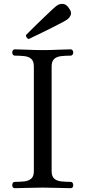

<svg xmlns="http://www.w3.org/2000/svg" viewBox="-20 -984 446 1004"><path d="M58 0Q44 0 44 -16Q44 -23 47.5 -28Q51 -33 58 -33Q85 -33 107.5 -35.5Q130 -38 143.5 -50Q157 -62 157 -89V-636Q157 -664 143.5 -676Q130 -688 107.5 -690.5Q85 -693 58 -693Q51 -693 47.5 -698Q44 -703 44 -710Q44 -716 47.5 -721Q51 -726 58 -726Q82 -726 123.5 -724Q165 -722 203 -722Q242 -722 283 -724Q324 -726 349 -726Q356 -726 359.5 -721Q363 -716 363 -710Q363 -703 359.5 -698Q356 -693 349 -693Q323 -693 300 -690.5Q277 -688 263.5 -676Q250 -664 250 -636V-89Q250 -62 263.5 -50Q277 -38 300 -35.5Q323 -33 349 -33Q356 -33 359.5 -28Q363 -23 363 -16Q363 0 349 0Q324 0 283 -1.5Q242 -3 203 -3Q165 -3 123.5 -1.5Q82 0 58 0ZM131 -780Q124 -781 119.5 -788Q115 -795 116 -801Q119 -804 134 -819Q149 -834 170.5 -855Q192 -876 214 -897Q236 -918 253.5 -934.5Q271 -951 278 -955Q292 -965 309.5 -963.5Q327 -962 340 -942Q356 -921 350 -906Q344 -891 330 -881Q323 -876 302 -865Q281 -854 253.5 -840Q226 -826 199 -813Q172 -800 153 -791Q134 -782 131 -780Z"/></svg>

Font: Zen Old Mincho
Style: Regular
Weight: 400
Designer: Yoshimichi Ohira
Foundry: Positype
Version: Version 1.001